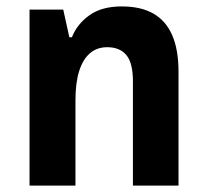

<svg xmlns="http://www.w3.org/2000/svg" viewBox="-20 -578 642 598"><path d="M72 0V-548H177L196 -462H204Q220 -503 258.5 -530.5Q297 -558 359 -558Q419 -558 458 -535.5Q497 -513 516.5 -468Q536 -423 536 -354V0H394V-325Q394 -382 373.5 -406.5Q353 -431 314 -431Q282 -431 260 -412Q238 -393 226.5 -356.5Q215 -320 215 -265V0Z"/></svg>

Font: Noto Sans Thai SemiCondensed
Style: Bold
Weight: 700
Width: 4
Designer: Monotype Design Team
Foundry: Monotype Imaging Inc.
Version: Version 2.001